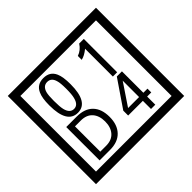

<svg xmlns="http://www.w3.org/2000/svg" viewBox="-230 -1243 1616 1616"><g transform="rotate(-45 577.5 -435.0)"><path d="M1103 90H53V-960H1103ZM1028 15V-885H128V15ZM497 -656Q497 -442 371 -442Q244 -442 244 -656Q244 -744 265 -789Q294 -855 371 -855Q448 -855 477 -789Q497 -745 497 -656ZM444 -656Q444 -723 435 -752Q420 -809 371 -809Q322 -809 306 -752Q298 -723 298 -656Q298 -587 306 -553Q322 -488 371 -488Q419 -488 435 -554Q444 -587 444 -656ZM845 -450H794V-781Q748 -743 708 -735V-781Q759 -798 790 -847H845ZM535 -229Q535 -136 484.5 -83Q434 -30 340 -30H216V-427H340Q435 -427 485 -375.5Q535 -324 535 -229ZM481 -229Q481 -298 445 -338.5Q409 -379 341 -379H272V-78H341Q409 -78 445 -119Q481 -160 481 -229ZM928 -127H879V-30H828V-127H653V-185L818 -427H879V-172H928ZM828 -172V-367L697 -172Z"/></g></svg>

Font: Unicode BMP Fallback SIL
Style: Regular
Weight: 400
Foundry: NRSI, SIL International
Version: Version 5.1 Based on Unicode 5.1